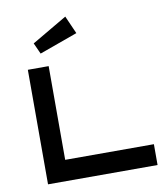

<svg xmlns="http://www.w3.org/2000/svg" viewBox="-85 -837 781 908"><g transform="rotate(-10 305.5 -383.5)"><path d="M598 -100H172V-550H72V0H598ZM290 -767 121 -668 145 -615 328 -681Z"/></g></svg>

Font: Bruno Ace SC
Style: Regular
Weight: 400
Designer: Astigmatic (AOETI)
Foundry: Astigmatic (AOETI)
Version: Version 1.000